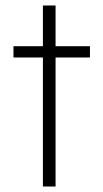

<svg xmlns="http://www.w3.org/2000/svg" viewBox="-20 -678 376 698"><path d="M136 0V-469H29V-510H136V-658H182V-510H307V-469H182V0Z"/></svg>

Font: Saira ExtraLight
Style: Regular
Weight: 200
Designer: Hector Gatti with collaboration of the Omnibus-Type team
Foundry: Omnibus-Type
Version: Version 1.100; ttfautohint (v1.8.3)